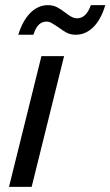

<svg xmlns="http://www.w3.org/2000/svg" viewBox="-20 -726 429 746"><path d="M15 0 141 -508H229L103 0ZM274 -591Q255 -591 240 -598.5Q225 -606 207 -620Q189 -632 180 -637Q171 -642 160 -642Q125 -642 110 -591H51Q68 -646 98 -676Q128 -706 166 -706Q186 -706 201.5 -698Q217 -690 235 -676Q249 -665 259 -660Q269 -655 280 -655Q315 -655 333 -706H389Q373 -651 343 -621Q313 -591 274 -591Z"/></svg>

Font: CST
Style: Italic
Weight: 400
Italic angle: -14°
Version: Version 1.00